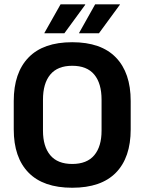

<svg xmlns="http://www.w3.org/2000/svg" viewBox="-20 -846 662 880"><path d="M311 14.5Q178.5 14.5 110.8 -54.8Q43 -124 43 -253V-383Q43 -512.5 110.8 -582.5Q178.5 -652.5 311 -652.5Q443.5 -652.5 511.2 -582.5Q579 -512.5 579 -383V-253Q579 -124 511.5 -54.8Q444 14.5 311 14.5ZM311 -94.5Q378.5 -94.5 412 -134.5Q445.5 -174.5 445.5 -247V-389Q445.5 -464 412 -504.2Q378.5 -544.5 311 -544.5Q244 -544.5 210.5 -504.2Q177 -464 177 -389V-247Q177 -174.5 210.5 -134.5Q244 -94.5 311 -94.5ZM416 -826H529.5V-824.5L433.5 -693.5H342.5V-695ZM257.5 -826H370.5V-824L275 -693.5H183.5V-695Z"/></svg>

Font: Anek Latin Medium SemiBold
Style: Regular
Weight: 600
Version: Version 1.003